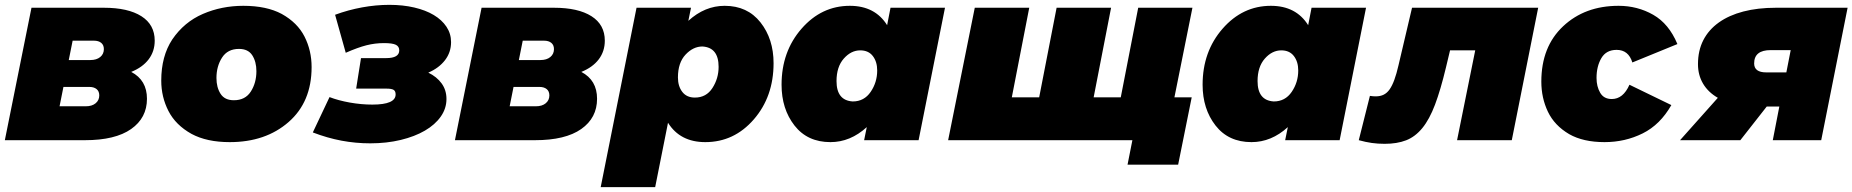

<svg xmlns="http://www.w3.org/2000/svg" viewBox="-22 -579 7651 793"><path d="M108 -547H407Q507 -547 562 -512Q617 -477 617 -411Q617 -367 592 -334Q567 -301 520 -282Q585 -248 585 -171Q585 -92 519.5 -46Q454 0 329 0H-2ZM351 -331Q377 -331 392 -343.5Q407 -356 407 -376Q407 -393 396 -402Q385 -411 366 -411H278L262 -331ZM332 -140Q358 -140 373 -152.5Q388 -165 388 -185Q388 -202 377 -211Q366 -220 347 -220H240L224 -140Z M927 8Q832 8 769 -26Q703.5 -62.5 673.8 -120.5Q644 -178.5 644 -246Q644 -347 689.5 -416Q738.5 -488 816 -521.5Q893.5 -555 983 -555Q1079 -555 1141.5 -521.5Q1206.5 -485.5 1235.8 -427.8Q1265 -370 1265 -302Q1265 -158 1170 -75Q1075 8 927 8ZM944 -165Q991 -165 1014 -201Q1037 -237 1037 -285Q1037 -324 1020 -350.5Q1003 -377 965 -377Q918 -377 895 -341Q872 -305 872 -257Q872 -218 889 -191.5Q906 -165 944 -165Z M1507 13Q1447 13 1388.5 2Q1330 -9 1270 -32L1339 -178Q1375 -164 1422.5 -155.5Q1470 -147 1516 -147Q1612 -147 1612 -189Q1612 -203 1603.5 -208Q1595 -213 1574 -213H1449L1469 -339H1573Q1627 -339 1627 -371Q1627 -387 1613 -394Q1599 -401 1564 -401Q1527 -401 1491.5 -392Q1456 -383 1406 -361L1362 -518Q1416 -538 1473.5 -548.5Q1531 -559 1586 -559Q1642 -559 1689 -548Q1736 -537 1769.5 -517Q1803 -497 1822 -468.5Q1841 -440 1841 -405Q1841 -363 1816 -330.5Q1791 -298 1747 -279Q1782 -262 1802 -234.5Q1822 -207 1822 -170Q1822 -131 1798.5 -97.5Q1775 -64 1733 -39.5Q1691 -15 1633 -1Q1575 13 1507 13Z M1967 -547H2266Q2366 -547 2421 -512Q2476 -477 2476 -411Q2476 -367 2451 -334Q2426 -301 2379 -282Q2444 -248 2444 -171Q2444 -92 2378.5 -46Q2313 0 2188 0H1857ZM2210 -331Q2236 -331 2251 -343.5Q2266 -356 2266 -376Q2266 -393 2255 -402Q2244 -411 2225 -411H2137L2121 -331ZM2191 -140Q2217 -140 2232 -152.5Q2247 -165 2247 -185Q2247 -202 2236 -211Q2225 -220 2206 -220H2099L2083 -140Z M2684 194H2459L2607 -547H2832L2821 -493Q2889 -555 2971 -555Q3065 -555 3119 -486.5Q3173 -418 3173 -318Q3173 -180 3091.5 -86Q3010 8 2891 8Q2787 8 2737 -72ZM2848 -176Q2895 -176 2920.5 -215.5Q2946 -255 2946 -303Q2946 -383 2879 -387Q2841 -387 2809.5 -353.5Q2778 -320 2778 -259Q2778 -223 2796 -199.5Q2814 -176 2848 -176Z M3408 8Q3313 8 3259.5 -60.5Q3206 -129 3206 -229Q3206 -366 3288.5 -460.5Q3371 -555 3488 -555Q3592 -555 3642 -475L3656 -547H3881L3772 0H3547L3558 -54Q3490 8 3408 8ZM3500 -160Q3547 -160 3574 -199.5Q3601 -239 3601 -288Q3601 -324 3583 -347.5Q3565 -371 3531 -371Q3493 -371 3463 -337Q3433 -303 3433 -244Q3433 -164 3500 -160Z M3894 0 4004 -547H4229L4157 -177H4270L4342 -547H4567L4495 -177H4607L4679 -547H4903L4793 0ZM4635 101 4655 0H4565L4601 -177H4900L4844 101Z M5147 8Q5052 8 4998.5 -60.5Q4945 -129 4945 -229Q4945 -366 5027.5 -460.5Q5110 -555 5227 -555Q5331 -555 5381 -475L5395 -547H5620L5511 0H5286L5297 -54Q5229 8 5147 8ZM5239 -160Q5286 -160 5313 -199.5Q5340 -239 5340 -288Q5340 -324 5322 -347.5Q5304 -371 5270 -371Q5232 -371 5202 -337Q5172 -303 5172 -244Q5172 -164 5239 -160Z M5636 -183Q5644 -182 5648.5 -181.5Q5653 -181 5660 -181Q5679 -181 5693 -188Q5707 -195 5717.5 -210Q5728 -225 5737 -249.5Q5746 -274 5754 -309L5810 -547H6331L6222 0H5996L6071 -371H5967L5950 -300Q5928 -208 5905 -147Q5882 -86 5852.5 -50Q5823 -14 5785.5 0.5Q5748 15 5697 15Q5669 15 5644 11.5Q5619 8 5590 0Z M6605 8Q6517 8 6459 -25Q6398.5 -60.5 6371.2 -117.5Q6344 -174.5 6344 -242Q6344 -386 6434 -470.5Q6524 -555 6663 -555Q6741 -555 6806 -518Q6871 -481 6906 -397L6720 -321Q6704 -373 6655 -373Q6612 -373 6592 -339Q6572 -305 6572 -257Q6572 -222 6587 -196Q6602 -170 6635 -170Q6682 -170 6708 -229L6881 -145Q6835 -64 6762.5 -28Q6690 8 6605 8Z M6917 0 7073 -175Q7033 -198 7012 -233.5Q6991 -269 6991 -314Q6991 -370 7013 -413Q7035 -456 7077 -486Q7119 -516 7178.5 -531.5Q7238 -547 7313 -547H7609L7500 0H7300L7327 -139H7275L7166 0ZM7356 -280 7374 -372H7291Q7223 -372 7223 -317Q7223 -280 7273 -280Z"/></svg>

Font: Argentum Sans Black
Style: Italic
Weight: 900
Italic angle: -11°
Designer: Julieta Ulanovsky (font), Cristiano Sobral (main changes and remaster)
Foundry: Julieta Ulanovsky (font), Cristiano Sobral (main changes and remaster)
Version: Version 2.007;June 15, 2022;FontCreator 14.0.0.2814 64-bit; 